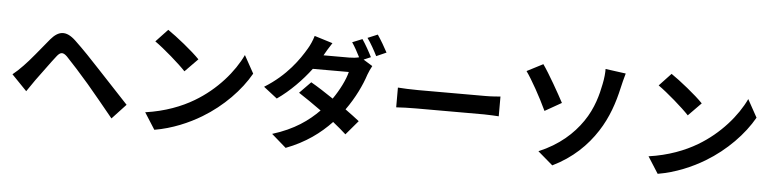

<svg xmlns="http://www.w3.org/2000/svg" viewBox="-52 -1148 6104 1520"><g transform="rotate(5 3000.0 -388.5)"><path d="M43 -302 163 -178C181 -204 205 -239 227 -271C268 -325 338 -424 378 -474C406 -510 427 -512 460 -480C496 -443 584 -346 643 -277C702 -208 786 -105 854 -22L964 -140C887 -222 785 -332 717 -404C657 -469 581 -549 514 -612C436 -685 377 -674 317 -604C249 -522 171 -424 125 -378C95 -347 73 -326 43 -302Z M1241 -760 1147 -660C1220 -609 1345 -500 1397 -444L1499 -548C1441 -609 1311 -713 1241 -760ZM1116 -94 1200 38C1341 14 1470 -42 1571 -103C1732 -200 1865 -338 1941 -473L1863 -614C1800 -479 1670 -326 1499 -225C1402 -167 1272 -116 1116 -94Z M2779 -821 2700 -789C2722 -757 2746 -713 2765 -675C2743 -669 2714 -666 2687 -666H2483C2495 -688 2521 -733 2545 -768L2400 -813C2391 -779 2370 -733 2355 -709C2304 -622 2211 -485 2036 -377L2144 -293C2245 -363 2338 -459 2408 -552H2694C2679 -490 2636 -404 2585 -331C2521 -374 2458 -415 2405 -445L2316 -354C2367 -321 2433 -276 2498 -229C2416 -145 2305 -64 2132 -11L2248 90C2404 31 2517 -54 2605 -147C2646 -114 2683 -83 2710 -58L2806 -171C2776 -195 2737 -224 2694 -255C2766 -355 2816 -462 2842 -543C2851 -568 2864 -595 2875 -615L2802 -660L2858 -684C2840 -721 2804 -785 2779 -821ZM2897 -867 2818 -834C2846 -796 2878 -738 2899 -696L2978 -731C2960 -766 2923 -829 2897 -867Z M3092 -463V-306C3129 -309 3196 -311 3253 -311H3790C3832 -311 3883 -307 3907 -306V-463C3881 -461 3837 -457 3790 -457H3253C3201 -457 3128 -460 3092 -463Z M4244 -58 4363 44C4521 -33 4632 -142 4710 -263C4783 -375 4823 -497 4849 -614C4856 -643 4867 -692 4879 -731L4717 -753C4718 -728 4714 -678 4704 -632C4688 -550 4660 -437 4586 -330C4514 -225 4406 -126 4244 -58ZM4223 -748 4095 -682C4141 -618 4214 -487 4264 -380L4396 -455C4359 -525 4273 -678 4223 -748Z M5241 -760 5147 -660C5220 -609 5345 -500 5397 -444L5499 -548C5441 -609 5311 -713 5241 -760ZM5116 -94 5200 38C5341 14 5470 -42 5571 -103C5732 -200 5865 -338 5941 -473L5863 -614C5800 -479 5670 -326 5499 -225C5402 -167 5272 -116 5116 -94Z"/></g></svg>

Font: Source Han Sans JP
Style: Bold
Weight: 700
Designer: Ryoko NISHIZUKA 西塚涼子 (kana, bopomofo & ideographs); Paul D. Hunt (Latin, Greek & Cyrillic); Sandoll Communications 산돌커뮤니
Foundry: Adobe
Version: Version 2.002;hotconv 1.0.116;makeotfexe 2.5.65601